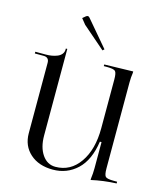

<svg xmlns="http://www.w3.org/2000/svg" viewBox="-120 -899 849 997"><g transform="rotate(15 304.5 -401.0)"><path d="M347.2 -657.2 226.1 -762.2 202.1 -792 217.8 -805.2Q223.6 -809.6 228 -809.6Q233.9 -809.6 237.8 -804.2L356 -665ZM597.2 -18.1V-8.8Q527.3 -5.9 461.9 8.8V1Q465.8 -25.9 465.8 -56.2V-195.8H457Q441.9 -93.3 387.7 -42.7Q333.5 7.8 257.8 7.8Q181.6 7.8 135.3 -33.7Q88.9 -75.2 88.9 -143.1V-521Q88.9 -550.8 59.1 -550.8H12.2V-560.1H68.8Q85.4 -560.1 100.8 -562.7Q116.2 -565.4 130.1 -571Q144 -576.7 152.6 -587.4Q161.1 -598.1 161.1 -612.8V-617.2H168.9V-532.2V-151.9Q168.9 -88.4 196 -49.1Q223.1 -9.8 267.1 -9.8Q347.7 -9.8 396.7 -80.1Q445.8 -150.4 445.8 -265.1V-526.9Q445.8 -562.5 437 -571.3Q428.2 -580.1 392.1 -580.1H375V-588.9L529.8 -592.8V-585Q525.9 -561 525.9 -532.2V-70.8Q525.9 -35.2 534.9 -26.6Q543.9 -18.1 580.1 -18.1Z"/></g></svg>

Font: FoglihtenNo07calt
Style: Regular
Weight: 500
Designer: gluk (gluksza@wp.pl)
Foundry: gluk (gluksza@wp.pl)
Version: Version 0.844